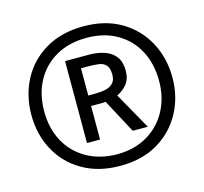

<svg xmlns="http://www.w3.org/2000/svg" viewBox="-95 -914 902 851"><g transform="rotate(-15 356.0 -488.0)"><path d="M680 -487Q680 -577 640.5 -650Q601 -723 529 -765.5Q457 -808 357 -808Q257 -808 184 -765.5Q111 -723 72 -650Q33 -577 33 -487Q33 -398 72 -325.5Q111 -253 184 -210.5Q257 -168 357 -168Q457 -168 529 -210.5Q601 -253 640.5 -325.5Q680 -398 680 -487ZM92 -488Q92 -566 124 -626Q156 -686 215.5 -720.5Q275 -755 357 -755Q438 -755 497 -720.5Q556 -686 587.5 -626Q619 -566 619 -488Q619 -412 587 -352Q555 -292 496.5 -257Q438 -222 357 -221Q275 -222 215 -257Q155 -292 123.5 -352Q92 -412 92 -488ZM333 -631Q360 -631 381 -628Q402 -625 414 -611.5Q426 -598 426 -568Q426 -542 412.5 -528.5Q399 -515 377.5 -510.5Q356 -506 329 -506H299V-631ZM518 -304 423 -473Q450 -485 469 -508.5Q488 -532 488 -570Q488 -610 470 -634Q452 -658 420.5 -669Q389 -680 349 -680H239V-304H299V-458H338Q346 -458 352.5 -458Q359 -458 366 -459L449 -304Z"/></g></svg>

Font: Catamaran Thin
Style: Regular
Weight: 400
Version: Version 2.000